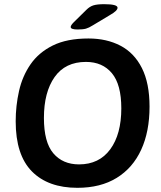

<svg xmlns="http://www.w3.org/2000/svg" viewBox="-20 -891 771 918"><path d="M351 -750Q318 -750 318 -762Q318 -770 333 -785L393 -844Q409 -860 427 -865.5Q445 -871 478 -871Q542 -871 542 -854Q542 -847 533.5 -838.5Q525 -830 504 -818L424 -770Q405 -758 391 -754Q377 -750 351 -750ZM350 7Q210 7 132.5 -71.5Q55 -150 55 -311Q55 -385 71 -456Q87 -527 126 -583.5Q165 -640 232.5 -673.5Q300 -707 403 -707Q490 -707 556 -672.5Q622 -638 658.5 -565.5Q695 -493 695 -381Q695 -262 655 -175Q615 -88 538 -40.5Q461 7 350 7ZM358 -105Q454 -105 507 -177Q560 -249 560 -373Q560 -487 515 -541Q470 -595 391 -595Q292 -595 241 -522.5Q190 -450 190 -327Q190 -211 235 -158Q280 -105 358 -105Z"/></svg>

Font: Asap SemiBold
Style: Italic
Weight: 600
Italic angle: -6°
Designer: Pablo Cosgaya
Foundry: Omnibus-Type
Version: Version 3.001; ttfautohint (v1.8.3)